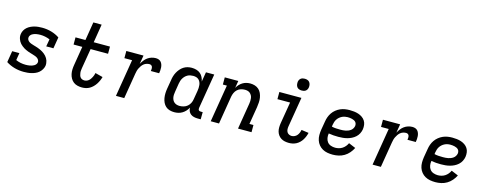

<svg xmlns="http://www.w3.org/2000/svg" viewBox="-29 -1450 5458 2168"><g transform="rotate(15 2700.0 -365.5)"><path d="M251 8Q194 8 141 -7Q88 -22 44 -51L66 -184H150L136 -99Q162 -87 191.5 -81Q221 -75 251 -75Q263 -75 275 -76Q287 -77 299.5 -79Q312 -81 324 -85Q336 -89 347.5 -95.5Q359 -102 367.5 -112.5Q376 -123 378 -135Q381 -150 373.5 -163.5Q366 -177 354 -185.5Q342 -194 327.5 -199Q313 -204 299 -208.5Q285 -213 270.5 -217Q256 -221 242 -226.5Q228 -232 214.5 -238Q201 -244 189 -252Q177 -260 165.5 -269Q154 -278 144 -289Q134 -300 127 -312.5Q120 -325 115 -339Q110 -353 108.5 -368.5Q107 -384 110 -400Q113 -421 125 -442Q137 -463 155 -478Q173 -493 194.5 -503Q216 -513 238 -518.5Q260 -524 282 -526Q304 -528 326 -528Q382 -528 434 -513Q486 -498 529 -469L507 -336H423L438 -422Q412 -433 383.5 -439Q355 -445 326 -445Q314 -445 302.5 -444Q291 -443 279 -441Q267 -439 255 -435Q243 -431 232.5 -424.5Q222 -418 214 -408Q206 -398 204 -386Q201 -370 208 -356.5Q215 -343 227 -334.5Q239 -326 253 -321Q267 -316 282 -311.5Q297 -307 311 -303Q325 -299 339 -293.5Q353 -288 366.5 -282Q380 -276 392.5 -268Q405 -260 416.5 -251Q428 -242 437.5 -231Q447 -220 454.5 -207.5Q462 -195 466.5 -181Q471 -167 472.5 -151.5Q474 -136 472 -121Q468 -99 455.5 -78Q443 -57 425 -41.5Q407 -26 385 -16.5Q363 -7 340.5 -1.5Q318 4 295.5 6Q273 8 251 8Z M932 8Q904 8 878 1.5Q852 -5 832 -20.5Q812 -36 799 -59Q786 -82 780.5 -108Q775 -134 776 -161.5Q777 -189 782 -217L818 -436H716V-520H832L867 -735H964L929 -520H1119V-436H915L876 -203Q874 -189 872.5 -174.5Q871 -160 873 -146.5Q875 -133 878.5 -120Q882 -107 890.5 -96.5Q899 -86 911.5 -81Q924 -76 939 -76Q951 -76 964.5 -81Q978 -86 988.5 -95Q999 -104 1007 -115.5Q1015 -127 1021 -139Q1027 -151 1031.5 -163.5Q1036 -176 1038 -189L1127 -166Q1121 -144 1111.5 -122.5Q1102 -101 1089 -81Q1076 -61 1058.5 -43.5Q1041 -26 1020.5 -14Q1000 -2 977 3Q954 8 932 8Z M1328 0 1400 -436H1310V-520H1511L1494 -418Q1506 -441 1522 -462Q1538 -483 1559 -498Q1580 -513 1604.5 -520.5Q1629 -528 1653 -528Q1671 -528 1687 -522.5Q1703 -517 1714 -504.5Q1725 -492 1730.5 -476Q1736 -460 1737.5 -443Q1739 -426 1737.5 -408Q1736 -390 1733 -373H1636Q1638 -385 1638.5 -397Q1639 -409 1636 -420Q1633 -431 1623.5 -437.5Q1614 -444 1602 -444Q1585 -444 1567.5 -438.5Q1550 -433 1536 -421.5Q1522 -410 1511.5 -395Q1501 -380 1493 -363.5Q1485 -347 1481 -330.5Q1477 -314 1474 -297L1425 0Z M2011 8Q1983 8 1956.5 0.5Q1930 -7 1910.5 -24.5Q1891 -42 1879.5 -66.5Q1868 -91 1863.5 -118.5Q1859 -146 1860 -174Q1861 -202 1866 -231L1883 -331Q1886 -355 1893 -379Q1900 -403 1912 -425.5Q1924 -448 1941 -468Q1958 -488 1979.5 -502Q2001 -516 2025.5 -522Q2050 -528 2074 -528Q2102 -528 2128.5 -520.5Q2155 -513 2174.5 -496.5Q2194 -480 2205.5 -456.5Q2217 -433 2222 -407L2241 -520H2338L2270 -111Q2269 -104 2270 -97Q2271 -90 2275 -85Q2279 -80 2285.5 -78Q2292 -76 2299 -76H2322L2321 8H2285Q2263 8 2241.5 3Q2220 -2 2203.5 -14.5Q2187 -27 2178.5 -46.5Q2170 -66 2170 -88Q2159 -67 2142 -48Q2125 -29 2103.5 -16Q2082 -3 2058.5 2.5Q2035 8 2011 8ZM2051 -76Q2074 -76 2098.5 -83Q2123 -90 2142 -106.5Q2161 -123 2172 -145.5Q2183 -168 2186 -191L2203 -291Q2206 -309 2207 -327Q2208 -345 2206 -362.5Q2204 -380 2197 -395.5Q2190 -411 2178 -422.5Q2166 -434 2149 -439Q2132 -444 2114 -444Q2098 -444 2081 -441Q2064 -438 2048.5 -429.5Q2033 -421 2020.5 -408.5Q2008 -396 1999 -381Q1990 -366 1985 -350Q1980 -334 1977 -317L1961 -217Q1958 -200 1957 -183Q1956 -166 1959 -149.5Q1962 -133 1969.5 -119Q1977 -105 1989.5 -95Q2002 -85 2018 -80.5Q2034 -76 2051 -76Z M2436 0 2508 -436H2461V-520H2619L2605 -435Q2616 -456 2632.5 -474Q2649 -492 2669.5 -504.5Q2690 -517 2712.5 -522.5Q2735 -528 2758 -528Q2786 -528 2812 -520Q2838 -512 2857.5 -494.5Q2877 -477 2888 -452.5Q2899 -428 2903.5 -401Q2908 -374 2906 -345.5Q2904 -317 2900 -289L2866 -84H2913V0H2755L2805 -303Q2808 -320 2808.5 -336.5Q2809 -353 2807 -369.5Q2805 -386 2797.5 -400Q2790 -414 2778.5 -424.5Q2767 -435 2751 -439.5Q2735 -444 2718 -444Q2695 -444 2671.5 -437Q2648 -430 2629.5 -413Q2611 -396 2601 -373.5Q2591 -351 2587 -329L2533 0Z M3351 8Q3326 8 3302 3Q3278 -2 3258.5 -14.5Q3239 -27 3225.5 -46Q3212 -65 3206 -87.5Q3200 -110 3200.5 -135Q3201 -160 3205 -185L3247 -436H3099V-520H3357L3299 -171Q3296 -154 3297 -136.5Q3298 -119 3306 -105Q3314 -91 3329 -83.5Q3344 -76 3361 -76Q3378 -76 3395 -84Q3412 -92 3423.5 -106Q3435 -120 3442 -137Q3449 -154 3452 -171L3537 -159Q3532 -137 3523.5 -116Q3515 -95 3503 -75.5Q3491 -56 3474 -39.5Q3457 -23 3436.5 -12Q3416 -1 3394 3.5Q3372 8 3351 8ZM3338 -601Q3322 -601 3306.5 -606.5Q3291 -612 3282 -624.5Q3273 -637 3270.5 -653.5Q3268 -670 3270 -687Q3272 -698 3278 -709Q3284 -720 3294 -727Q3304 -734 3315.5 -736.5Q3327 -739 3339 -739Q3355 -739 3370.5 -733.5Q3386 -728 3395 -715.5Q3404 -703 3407 -686.5Q3410 -670 3407 -653Q3405 -642 3399 -631Q3393 -620 3383 -613Q3373 -606 3361.5 -603.5Q3350 -601 3338 -601Z M3863 8Q3831 8 3800.5 2.5Q3770 -3 3744 -17.5Q3718 -32 3699 -55Q3680 -78 3670.5 -107Q3661 -136 3661 -167.5Q3661 -199 3666 -231L3683 -331Q3687 -358 3696.5 -384.5Q3706 -411 3722.5 -435Q3739 -459 3762 -477.5Q3785 -496 3811 -507.5Q3837 -519 3864.5 -523.5Q3892 -528 3919 -528Q3946 -528 3972 -525Q3998 -522 4022.5 -514Q4047 -506 4068 -491.5Q4089 -477 4102.5 -456Q4116 -435 4119.5 -409Q4123 -383 4119 -356Q4115 -331 4102.5 -306.5Q4090 -282 4069.5 -263.5Q4049 -245 4024.5 -233Q4000 -221 3975 -214.5Q3950 -208 3924 -205.5Q3898 -203 3873 -203Q3844 -203 3815.5 -205Q3787 -207 3759 -212Q3754 -185 3758.5 -158.5Q3763 -132 3778 -112.5Q3793 -93 3818 -84Q3843 -75 3870 -75Q3891 -75 3912.5 -80.5Q3934 -86 3952.5 -98Q3971 -110 3985.5 -127.5Q4000 -145 4009 -165L4090 -131Q4075 -100 4051 -72Q4027 -44 3996 -25.5Q3965 -7 3930.5 0.5Q3896 8 3863 8ZM3873 -287Q3888 -287 3903.5 -288Q3919 -289 3934 -292Q3949 -295 3964 -301Q3979 -307 3992 -316.5Q4005 -326 4013.5 -340Q4022 -354 4025 -369Q4027 -382 4024 -394.5Q4021 -407 4013 -416Q4005 -425 3993.5 -430.5Q3982 -436 3970 -439Q3958 -442 3945 -443.5Q3932 -445 3918 -445Q3902 -445 3885 -441.5Q3868 -438 3852 -430Q3836 -422 3822 -409.5Q3808 -397 3798.5 -382Q3789 -367 3784 -350.5Q3779 -334 3776 -317L3773 -296Q3797 -290 3822 -288.5Q3847 -287 3873 -287Z M4328 0 4400 -436H4310V-520H4511L4494 -418Q4506 -441 4522 -462Q4538 -483 4559 -498Q4580 -513 4604.5 -520.5Q4629 -528 4653 -528Q4671 -528 4687 -522.5Q4703 -517 4714 -504.5Q4725 -492 4730.5 -476Q4736 -460 4737.5 -443Q4739 -426 4737.5 -408Q4736 -390 4733 -373H4636Q4638 -385 4638.5 -397Q4639 -409 4636 -420Q4633 -431 4623.5 -437.5Q4614 -444 4602 -444Q4585 -444 4567.5 -438.5Q4550 -433 4536 -421.5Q4522 -410 4511.5 -395Q4501 -380 4493 -363.5Q4485 -347 4481 -330.5Q4477 -314 4474 -297L4425 0Z M5063 8Q5031 8 5000.5 2.5Q4970 -3 4944 -17.5Q4918 -32 4899 -55Q4880 -78 4870.5 -107Q4861 -136 4861 -167.5Q4861 -199 4866 -231L4883 -331Q4887 -358 4896.5 -384.5Q4906 -411 4922.5 -435Q4939 -459 4962 -477.5Q4985 -496 5011 -507.5Q5037 -519 5064.5 -523.5Q5092 -528 5119 -528Q5146 -528 5172 -525Q5198 -522 5222.5 -514Q5247 -506 5268 -491.5Q5289 -477 5302.5 -456Q5316 -435 5319.5 -409Q5323 -383 5319 -356Q5315 -331 5302.5 -306.5Q5290 -282 5269.5 -263.5Q5249 -245 5224.5 -233Q5200 -221 5175 -214.5Q5150 -208 5124 -205.5Q5098 -203 5073 -203Q5044 -203 5015.5 -205Q4987 -207 4959 -212Q4954 -185 4958.5 -158.5Q4963 -132 4978 -112.5Q4993 -93 5018 -84Q5043 -75 5070 -75Q5091 -75 5112.5 -80.5Q5134 -86 5152.5 -98Q5171 -110 5185.5 -127.5Q5200 -145 5209 -165L5290 -131Q5275 -100 5251 -72Q5227 -44 5196 -25.5Q5165 -7 5130.5 0.5Q5096 8 5063 8ZM5073 -287Q5088 -287 5103.5 -288Q5119 -289 5134 -292Q5149 -295 5164 -301Q5179 -307 5192 -316.5Q5205 -326 5213.5 -340Q5222 -354 5225 -369Q5227 -382 5224 -394.5Q5221 -407 5213 -416Q5205 -425 5193.5 -430.5Q5182 -436 5170 -439Q5158 -442 5145 -443.5Q5132 -445 5118 -445Q5102 -445 5085 -441.5Q5068 -438 5052 -430Q5036 -422 5022 -409.5Q5008 -397 4998.5 -382Q4989 -367 4984 -350.5Q4979 -334 4976 -317L4973 -296Q4997 -290 5022 -288.5Q5047 -287 5073 -287Z"/></g></svg>

Font: Iosevka HT Medium Extended
Style: Italic
Weight: 500
Width: 7
Italic angle: -9°
Monospace: yes
Designer: Belleve Invis
Foundry: Belleve Invis
Version: Version 32.3.0; ttfautohint (v1.8.4)